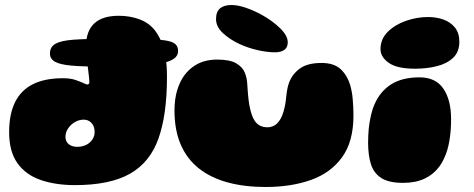

<svg xmlns="http://www.w3.org/2000/svg" viewBox="-20 -708 1895 767"><path d="M378 -442Q308.5 -442 264.5 -446Q220.5 -450 200 -461.2Q179.5 -472.5 179.5 -494Q179.5 -521 202.2 -533.5Q225 -546 274.8 -549.5Q324.5 -553 405.5 -553Q495.5 -553 551.8 -552Q608 -551 638.2 -546.8Q668.5 -542.5 680 -532.2Q691.5 -522 691.5 -504Q691.5 -485.5 675 -473.5Q658.5 -461.5 621.8 -454.5Q585 -447.5 525 -444.8Q465 -442 378 -442ZM279.5 31.5Q202 31.5 142.5 11Q83 -9.5 49.8 -56Q16.5 -102.5 16.5 -180Q16.5 -252 40.2 -300Q64 -348 111.8 -371.8Q159.5 -395.5 231 -395.5Q261 -395.5 280.8 -388.8Q300.5 -382 312.5 -376.5Q318 -374 322.2 -372.2Q326.5 -370.5 329 -370.5Q337 -370.5 337 -380.5Q337 -385 335.8 -397.2Q334.5 -409.5 332.5 -426Q330.5 -442.5 328.2 -460.2Q326 -478 324.8 -494.2Q323.5 -510.5 323.5 -521.5Q323.5 -645 454.5 -645Q499 -645 537.5 -630.8Q576 -616.5 600.5 -584.5Q610.5 -571 618.2 -555.5Q626 -540 631.5 -522.8Q637 -505.5 640.5 -486Q644 -466.5 645.5 -445Q647 -423.5 647 -400Q647 -250.5 613.2 -155Q579.5 -59.5 499.2 -14Q419 31.5 279.5 31.5ZM288 -121.5Q309 -121.5 324.8 -129.5Q340.5 -137.5 349.2 -151Q358 -164.5 358 -180Q358 -196 352.2 -207Q346.5 -218 336.8 -224Q327 -230 314 -230Q296 -230 279.5 -220.5Q263 -211 252.2 -195.2Q241.5 -179.5 241.5 -161.5Q241.5 -149 247.5 -140Q253.5 -131 264.2 -126.2Q275 -121.5 288 -121.5Z M1041 39Q957 39 889.8 20.8Q822.5 2.5 775 -34.8Q727.5 -72 702.2 -130Q677 -188 677 -267.5Q677 -289.5 679.8 -310Q682.5 -330.5 688.2 -349Q694 -367.5 702 -383.5Q722.5 -423.5 759.2 -446.8Q796 -470 847.5 -470Q898.5 -470 923.8 -455Q949 -440 957.8 -418Q966.5 -396 967.5 -375.5Q968.5 -362.5 969.2 -350.8Q970 -339 971 -328.2Q972 -317.5 973.2 -307.8Q974.5 -298 976 -289Q982 -256 991.2 -236.5Q1000.5 -217 1014.8 -208.2Q1029 -199.5 1049 -199.5Q1062 -199.5 1074.8 -206Q1087.5 -212.5 1098.2 -229Q1109 -245.5 1116 -275Q1119.5 -289 1121.2 -302.2Q1123 -315.5 1124.2 -328.2Q1125.5 -341 1128 -353.5Q1130.5 -366 1135 -378.5Q1148 -412.5 1178.2 -434.5Q1208.5 -456.5 1264.5 -456.5Q1314 -456.5 1340.8 -431.8Q1367.5 -407 1379.5 -366Q1383 -353.5 1385.5 -339.5Q1388 -325.5 1389.2 -310.2Q1390.5 -295 1391.2 -279Q1392 -263 1392 -246.5Q1392 -142.5 1346.5 -79.8Q1301 -17 1221.8 11Q1142.5 39 1041 39ZM1079.5 -499Q1047 -499 1009 -507.8Q971 -516.5 937 -532Q897.5 -550.5 870.2 -576Q843 -601.5 843 -631.5Q843 -661.5 859.2 -674.8Q875.5 -688 904.5 -688Q930 -688 962.8 -676.8Q995.5 -665.5 1027 -648Q1068.5 -625 1099 -595.2Q1129.5 -565.5 1129.5 -539Q1129.5 -517.5 1115 -508.2Q1100.5 -499 1079.5 -499Z M1590 22.5Q1534 22.5 1503.8 3.5Q1473.5 -15.5 1462 -51.5Q1450.5 -87.5 1450.5 -138Q1450.5 -153 1451.2 -167.5Q1452 -182 1453.2 -195.5Q1454.5 -209 1456.8 -221.8Q1459 -234.5 1461.8 -246.5Q1464.5 -258.5 1468 -269.8Q1471.5 -281 1476 -291Q1498.5 -343 1542.5 -371Q1586.5 -399 1656 -399Q1720.5 -399 1751.2 -353.8Q1782 -308.5 1782 -232.5Q1782 -212.5 1780.8 -193.5Q1779.5 -174.5 1777 -157.2Q1774.5 -140 1770.8 -123.8Q1767 -107.5 1761.5 -93.2Q1756 -79 1749.5 -66Q1743 -53 1734.5 -42Q1711.5 -11 1675.8 5.8Q1640 22.5 1590 22.5ZM1638.5 -433.5Q1566 -433.5 1533 -457Q1500 -480.5 1500 -511.5Q1500 -552 1529 -580.8Q1558 -609.5 1601.8 -624.8Q1645.5 -640 1690.5 -640Q1723.5 -640 1751.8 -629.8Q1780 -619.5 1797.5 -597.8Q1815 -576 1815 -541Q1815 -501 1790.5 -477.5Q1766 -454 1725.8 -443.8Q1685.5 -433.5 1638.5 -433.5Z"/></svg>

Font: Gluten Black
Style: Regular
Weight: 900
Designer: Tyler Finck
Foundry: Etcetera Type Company
Version: Version 1.300